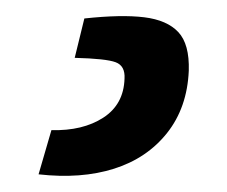

<svg xmlns="http://www.w3.org/2000/svg" viewBox="-20 17 282 239"><path d="M85 40Q131 35 159.5 38.5Q188 42 202 57Q216 72 215 105Q213 151 188 182.5Q163 214 122 227Q81 240 28 234L44 179Q83 180 108.5 163.5Q134 147 135 115Q136 99 124 94.5Q112 90 73 89Z"/></svg>

Font: Exo 2 SemiBold
Style: Regular
Weight: 600
Designer: Natanael Gama
Foundry: Natanael Gama
Version: Version 2.010